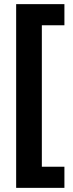

<svg xmlns="http://www.w3.org/2000/svg" viewBox="-20 -744 354 927"><path d="M291 163H58V-724H291V-622H182V61H291Z"/></svg>

Font: Noto Sans Arabic Cond
Style: Bold
Weight: 700
Width: 3
Designer: Monotype Design Team, Nadine Chahine, Nizar Qandah and Khaled Hosny
Foundry: Monotype Imaging Inc.
Version: Version 2.012; ttfautohint (v1.8.4.7-5d5b)